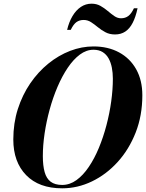

<svg xmlns="http://www.w3.org/2000/svg" viewBox="-20 -1012 793 1042"><path d="M317.5 10Q191.5 10 121.9 -61.5Q52.2 -133 52.2 -255Q52.2 -343 76.7 -419.9Q101.3 -496.8 144 -559.3Q186.8 -621.8 242.3 -666.8Q297.8 -711.8 360.5 -735.9Q423.3 -760 487.3 -760Q566.3 -760 626 -727.8Q685.8 -695.5 719.1 -636Q752.5 -576.5 752.5 -495Q752.5 -385 716.3 -292.7Q680 -200.5 618.3 -132.6Q556.5 -64.7 478.8 -27.4Q401 10 317.5 10ZM317.5 -8.3Q358.5 -8.3 394.8 -34.4Q431 -60.5 461.7 -105.9Q492.5 -151.3 516.6 -209.5Q540.7 -267.8 557.7 -332.4Q574.7 -397 583.6 -461.9Q592.5 -526.8 592.5 -584.8Q592.5 -616.5 587 -644.9Q581.5 -673.3 569.4 -695Q557.2 -716.8 537 -729.4Q516.8 -742 487.3 -742Q448.8 -742 413.5 -715.9Q378.3 -689.7 347.6 -644.2Q317 -598.7 292.1 -540.6Q267.3 -482.5 249.5 -417.7Q231.8 -353 222.1 -288.1Q212.5 -223.2 212.5 -165.2Q212.5 -113 222.3 -78.1Q232 -43.2 255.1 -25.7Q278.3 -8.3 317.5 -8.3ZM604.3 -825Q574.8 -825 552.4 -836.9Q530 -848.7 511.1 -864.4Q492.3 -880 473.9 -891.9Q455.5 -903.7 434 -903.7Q411.3 -903.7 394.9 -892Q378.5 -880.2 364 -850H344.3Q354.3 -892.5 373.3 -924.5Q392.3 -956.5 418.6 -974.3Q445 -992 477 -992Q504 -992 525.3 -980Q546.5 -968 564.8 -952.4Q583 -936.8 600.4 -924.8Q617.8 -912.8 636.8 -912.8Q659.8 -912.8 676.3 -925.1Q692.8 -937.5 706.8 -967H726.5Q716.5 -920 700.1 -888.2Q683.8 -856.5 660 -840.7Q636.3 -825 604.3 -825Z"/></svg>

Font: Bodoni Moda
Style: Italic
Weight: 400
Italic angle: -13°
Designer: Owen Earl
Foundry: indestructible type
Version: Version 2.005